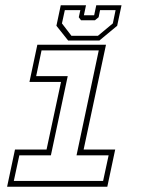

<svg xmlns="http://www.w3.org/2000/svg" viewBox="-20 -710 550 730"><path d="M7 0 37 -141.5H157L212 -398.5H92L122 -540H383L298 -141.5H418L388 0ZM32.5 -22H372L393 -119.5H271L355.5 -518.5H138L117.5 -420.5H237.5L173.5 -119.5H53.5ZM239 -556 194.5 -612 211 -690H307L299 -652H338L346 -690H442L425.5 -612L358 -556ZM251.5 -574H352.5L409 -621L419.5 -671.5H360.5L355 -644.5L341 -633H288L279.5 -644.5L285.5 -671.5H226.5L215.5 -621Z"/></svg>

Font: Tourney Expanded ExtraLight
Style: Italic
Weight: 200
Width: 7
Italic angle: -12°
Designer: Tyler Finck
Foundry: Etcetera Type Co
Version: Version 1.010; ttfautohint (v1.8.3)